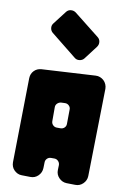

<svg xmlns="http://www.w3.org/2000/svg" viewBox="-115 -1170 830 1239"><g transform="rotate(10 300.5 -550.5)"><path d="M248 -69Q247 -39 225.5 -18Q204 3 174 2L118 1Q103 1 90.5 -5Q78 -11 68 -21Q58 -31 53 -44Q48 -57 48 -72L57 -625Q58 -654 77 -673.5Q96 -693 125 -695L477 -715Q492 -716 506 -710.5Q520 -705 530.5 -695Q541 -685 547 -671Q553 -657 553 -642L542 -68Q541 -39 519.5 -18Q498 3 468 2L412 1Q383 0 362 -21.5Q341 -43 342 -73L343 -105Q343 -120 332.5 -131Q322 -142 307 -142H285Q270 -142 259.5 -131.5Q249 -121 249 -106ZM349 -469Q350 -485 338.5 -496Q327 -507 311 -506L286 -505Q272 -503 262 -493Q252 -483 252 -469V-377Q252 -362 262.5 -351.5Q273 -341 288 -341H312Q327 -341 337.5 -351Q348 -361 348 -376ZM157 -938Q143 -949 140.5 -967Q138 -985 149 -999L216 -1086Q227 -1101 245.5 -1103Q264 -1105 279 -1094L446 -962Q460 -951 462 -933Q464 -915 453 -900L386 -812Q375 -798 356 -795.5Q337 -793 323 -805L157 -938Z"/></g></svg>

Font: d puntillas B to tiptoe
Style: Regular
Weight: 400
Designer: deFharo
Foundry: deFharo.com
Version: Version 1.001 2012